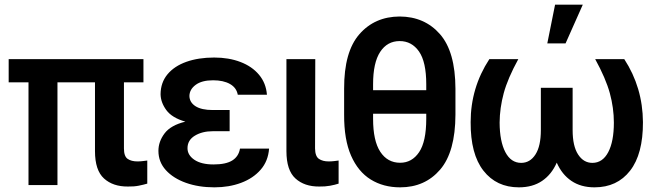

<svg xmlns="http://www.w3.org/2000/svg" viewBox="-20 -802 2834 832"><path d="M601.6 -545.9V-445.3H517.1V-158.7Q517.1 -124.5 533.2 -113.5Q549.3 -102.5 575.7 -102.5Q587.9 -102.5 599.1 -104Q610.4 -105.5 618.2 -106.4V-6.3Q602.1 -1.5 581.1 2.7Q560.1 6.8 534.2 6.3Q469.7 6.8 430.7 -28.6Q391.6 -64 391.6 -147V-445.3H229V0H103.5V-445.3H17.6V-545.9Z M902.3 -325.2H975.1V-233.4H902.3Q856.4 -233.4 824.5 -214.1Q792.5 -194.8 792.5 -159.7Q792.5 -129.9 822.3 -109.6Q852.1 -89.4 905.3 -89.4Q959 -89.4 986.6 -106.7Q1014.2 -124 1020 -158.2H1146Q1142.1 -104 1109.6 -66.7Q1077.1 -29.3 1024.9 -9.8Q972.7 9.8 909.2 9.8Q840.3 9.8 785.6 -9.8Q731 -29.3 698.7 -64.7Q666.5 -100.1 666.5 -148.4Q666.5 -188.5 693.1 -223.9Q719.7 -259.3 783.2 -274.9Q725.1 -291.5 700.7 -325Q676.3 -358.4 675.8 -394Q676.3 -444.3 705.8 -480Q735.4 -515.6 787.8 -534.2Q840.3 -552.7 908.2 -552.7Q971.7 -552.7 1022 -533.4Q1072.3 -514.2 1102.5 -478Q1132.8 -441.9 1136.7 -391.6H1010.3Q1004.9 -421.9 976.6 -438Q948.2 -454.1 903.3 -454.1Q854.5 -454.1 827.9 -434.3Q801.3 -414.6 800.8 -386.2Q801.3 -358.4 827.1 -341.8Q853 -325.2 902.3 -325.2Z M1221.2 -545.9H1346.2L1345.2 -158.7Q1345.7 -124.5 1362.1 -113.5Q1378.4 -102.5 1404.3 -102.5Q1417.5 -102.5 1428.7 -104Q1439.9 -105.5 1447.3 -106.4V-6.3Q1431.2 -1 1409.9 2.9Q1388.7 6.8 1363.3 6.3Q1299.3 6.8 1260.3 -28.6Q1221.2 -64 1221.2 -147Z M1953.6 -417.5V-305.2Q1953.1 -143.6 1887.2 -66.9Q1821.3 9.8 1713.9 9.8Q1641.1 9.8 1586.4 -24.2Q1531.7 -58.1 1501.2 -127.7Q1470.7 -197.3 1471.2 -305.2V-417.5Q1470.7 -577.6 1537.4 -653.8Q1604 -730 1711.9 -730.5Q1819.8 -730 1886.5 -654.1Q1953.1 -578.1 1953.6 -417.5ZM1596.7 -437V-411.1H1827.1V-437Q1827.1 -533.7 1795.7 -578.9Q1764.2 -624 1711.9 -624Q1658.2 -624 1627.4 -577.1Q1596.7 -530.3 1596.7 -437ZM1827.1 -287.1V-309.1H1596.7V-287.1Q1596.7 -191.9 1627.9 -144.3Q1659.2 -96.7 1713.9 -96.7Q1765.1 -96.7 1796.1 -142.6Q1827.1 -188.5 1827.1 -287.1Z M2100.6 -545.9H2226.1Q2180.2 -462.4 2162.8 -398.2Q2145.5 -334 2145 -270.5Q2145.5 -189 2169.9 -142.6Q2194.3 -96.2 2238.3 -96.2Q2276.9 -96.2 2300.3 -132.6Q2323.7 -168.9 2323.7 -238.3V-421.4H2461.4V-238.3Q2461.4 -168.9 2485.1 -132.6Q2508.8 -96.2 2546.9 -96.2Q2591.3 -96.2 2615.7 -142.6Q2640.1 -189 2640.1 -270.5Q2640.1 -334 2622.6 -398.2Q2605 -462.4 2559.1 -545.9H2685.1Q2765.1 -423.3 2766.1 -272.9Q2766.6 -134.3 2710.4 -62.3Q2654.3 9.8 2556.2 9.8Q2497.1 9.8 2456.1 -18.1Q2415 -45.9 2392.6 -97.2Q2370.1 -45.9 2329.1 -18.1Q2288.1 9.8 2228.5 9.8Q2131.3 9.8 2075 -62.3Q2018.6 -134.3 2019.5 -272.9Q2019.5 -421.9 2100.6 -545.9ZM2351.6 -613.8 2385.3 -781.7H2505.4L2430.7 -613.8Z"/></svg>

Font: Inter Tight SemiBold
Style: Regular
Weight: 600
Designer: Rasmus Andersson
Foundry: rsms
Version: Version 3.004; ttfautohint (v1.8.4.7-5d5b)